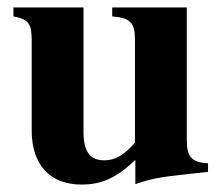

<svg xmlns="http://www.w3.org/2000/svg" viewBox="-20 -481 596 515"><path d="M538 -20V-43C494 -45 481 -61 481 -105V-461H281V-437C331 -433 342 -419 342 -374V-98C311 -64 289 -51 260 -51C224 -51 204 -71 204 -127V-461H16V-437C57 -429 65 -418 65 -372V-131C65 -38 115 14 198 14C253 14 291 -3 343 -52V13C386 -2 410 -6 475 -13Z"/></svg>

Font: XITS
Style: Bold
Weight: 700
Designer: MicroPress Inc., with final additions and corrections provided by Coen Hoffman, Elsevier (retired)
Version: Version 1.107